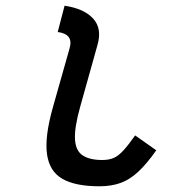

<svg xmlns="http://www.w3.org/2000/svg" viewBox="-20 -638 640 672"><path d="M328 14Q244 14 198.5 -12Q153 -38 144.5 -98.5Q136 -159 165 -262L223 -467Q231 -493 221 -507.5Q211 -522 182 -526L206 -618Q274 -608 306 -573Q338 -538 321 -480L260 -262Q240 -190 242.5 -150Q245 -110 269.5 -94Q294 -78 338 -78Q361 -78 377.5 -85Q394 -92 411.5 -111Q429 -130 453 -164L527 -112Q494 -65 464 -37Q434 -9 401.5 2.5Q369 14 328 14Z"/></svg>

Font: Victor Mono Thin
Style: Italic
Weight: 100
Italic angle: -12°
Monospace: yes
Designer: Rune Bjørnerås
Version: Version 1.561;gftools[0.9.30]